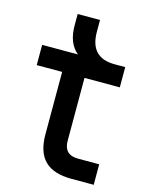

<svg xmlns="http://www.w3.org/2000/svg" viewBox="-103 -724 599 788"><g transform="rotate(15 196.5 -330.0)"><path d="M128 -414H20V-500H172Q128 -536 128 -612V-660H223V-610Q223 -500 328 -500H373V-414H223V-147Q223 -87 283 -87H373V0H278Q202 0 165 -36.5Q128 -73 128 -148Z"/></g></svg>

Font: MedMera Sans Display
Style: Regular
Weight: 500
Designer: Kasper Nordkvist
Foundry: UNCUT.wtf
Version: Version 1.300